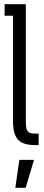

<svg xmlns="http://www.w3.org/2000/svg" viewBox="-20 -691 208 914"><path d="M2 -616H42V-114C42 -23 78 0 152 0H164V-55H151C118 -55 103 -59 103 -108V-671H2ZM142 70H72L53 203H102Z"/></svg>

Font: Stint Ultra Condensed
Style: Regular
Weight: 400
Width: 1
Designer: Astigmatic (AOETI)
Foundry: Astigmatic (AOETI)
Version: Version 1.000